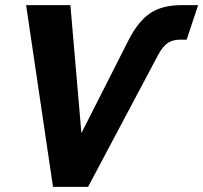

<svg xmlns="http://www.w3.org/2000/svg" viewBox="-20 -730 794 750"><path d="M187 0 82 -710H255L298 -210L481 -571Q519 -646 566 -678Q613 -710 691 -710H754L709 -575H684Q654 -575 635 -562Q616 -549 598 -516L324 0Z"/></svg>

Font: Raleway-v4020 ExtraBold
Style: Italic
Weight: 800
Italic angle: -12°
Designer: Matt McInerney, Pablo Impallari, Rodrigo Fuenzalida
Foundry: Matt McInerney, Pablo Impallari, Rodrigo Fuenzalida
Version: Version 4.020;PS 004.020;hotconv 1.0.88;makeotf.lib2.5.64775